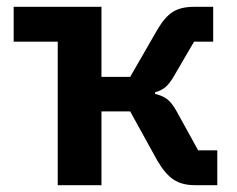

<svg xmlns="http://www.w3.org/2000/svg" viewBox="-20 -542 695 562"><path d="M149 -420H20V-522H277V-317H361L440 -454Q462 -492 485.5 -507Q509 -522 547 -522H604V-420H548L492 -324Q478 -299 465.5 -288Q453 -277 434 -272V-267Q453 -263 467.5 -253Q482 -243 496 -218L560 -102H616V0H550Q513 0 488.5 -16Q464 -32 441 -71L361 -216H277V0H149Z"/></svg>

Font: IBM Plex Sans SmBld
Style: Regular
Weight: 600
Designer: Mike Abbink, Paul van der Laan, Pieter van Rosmalen
Foundry: Bold Monday
Version: Version 3.005